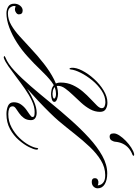

<svg xmlns="http://www.w3.org/2000/svg" viewBox="67 -730 748 1042"><g transform="rotate(-90 441.0 -209.0)"><path d="M122 136Q143 128 158 115Q173 102 182 83.5Q191 65 193 40Q194 33 200 22.5Q206 12 222 12Q229 12 233.5 17Q238 22 238 35Q238 48 226.5 65.5Q215 83 197.5 100Q180 117 160.5 129.5Q141 142 126 145Q119 146 117 142.5Q115 139 122 136ZM21 -1Q-15 -1 -37.5 -14.5Q-60 -28 -60 -53Q-60 -66 -50.5 -75.5Q-41 -85 -25 -85Q-5 -85 -5 -69Q-5 -57 -12.5 -53Q-20 -49 -25 -49Q-35 -49 -39.5 -51Q-44 -53 -44 -53Q-44 -46 -40 -36.5Q-36 -27 -24 -19.5Q-12 -12 12 -12Q53 -12 91 -35Q129 -58 164.5 -95.5Q200 -133 235 -177.5Q270 -222 306 -265Q323 -285 351.5 -314Q380 -343 414 -375Q448 -407 481 -436Q514 -465 539 -485Q547 -491 552 -493Q557 -495 555 -490Q554 -487 532.5 -471Q511 -455 479 -434.5Q447 -414 412.5 -399Q378 -384 350 -384Q333 -384 321.5 -391.5Q310 -399 310 -415Q310 -438 321.5 -453.5Q333 -469 347.5 -479Q362 -489 373.5 -497Q385 -505 385 -514Q385 -528 373 -533Q361 -538 343 -538Q304 -538 271 -520.5Q238 -503 213.5 -477.5Q189 -452 175 -426Q161 -400 159 -383Q158 -374 153.5 -376.5Q149 -379 150 -386Q151 -400 164 -426Q177 -452 201.5 -480.5Q226 -509 261.5 -528.5Q297 -548 343 -548Q368 -548 387.5 -539.5Q407 -531 407 -508Q407 -486 395 -469Q383 -452 367 -440.5Q351 -429 339 -421Q327 -413 327 -407Q327 -400 332.5 -397.5Q338 -395 355 -395Q383 -395 415 -410Q447 -425 480 -448Q513 -471 544.5 -495Q576 -519 602.5 -537.5Q629 -556 647 -562Q652 -564 656.5 -561Q661 -558 649 -553Q616 -540 577 -503.5Q538 -467 494.5 -416.5Q451 -366 405 -309.5Q359 -253 310.5 -198.5Q262 -144 213.5 -99.5Q165 -55 116.5 -28Q68 -1 21 -1ZM884 -481Q884 -489 893 -495.5Q902 -502 910 -502Q917 -502 922.5 -500Q928 -498 928 -498Q933 -509 923.5 -524.5Q914 -540 890 -540Q857 -540 826 -522Q795 -504 764 -475.5Q733 -447 698 -415Q660 -379 616.5 -345Q573 -311 530.5 -289.5Q488 -268 453 -268Q438 -268 423.5 -273.5Q409 -279 409 -288Q409 -297 422.5 -301.5Q436 -306 451 -306Q461 -306 475.5 -303Q490 -300 502 -289Q514 -278 514 -253Q514 -218 500 -188Q486 -158 465.5 -134Q445 -110 424 -90.5Q403 -71 389 -56.5Q375 -42 375 -31Q375 -19 386 -15Q397 -11 407 -11Q439 -11 470 -31.5Q501 -52 526 -82.5Q551 -113 567 -145Q583 -177 585 -199Q586 -207 589.5 -205.5Q593 -204 594 -195Q596 -170 579 -137Q562 -104 533.5 -72.5Q505 -41 471 -20.5Q437 0 405 0Q385 0 370 -9Q355 -18 355 -40Q355 -68 369 -93.5Q383 -119 404.5 -142.5Q426 -166 447 -188Q468 -210 482 -229.5Q496 -249 496 -267Q496 -281 488 -287.5Q480 -294 470 -296Q460 -298 454 -298Q445 -298 436 -296Q427 -294 427 -289Q427 -285 434.5 -282Q442 -279 452 -279Q487 -279 518 -303Q549 -327 582.5 -362.5Q616 -398 655 -433Q690 -465 730.5 -491Q771 -517 812.5 -532.5Q854 -548 890 -548Q910 -548 926 -538.5Q942 -529 942 -506Q942 -487 931 -473.5Q920 -460 905 -460Q884 -460 884 -481Z"/></g></svg>

Font: Kapakana
Style: Regular
Weight: 400
Designer: Kousuke Nagai
Version: Version 1.002